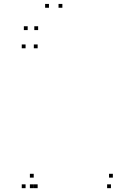

<svg xmlns="http://www.w3.org/2000/svg" viewBox="-20 -972 660 1002"><path d="M176.5 10V-10H156.5V10ZM176.5 -720V-740H156.5V-720ZM113.5 -720V-740H93.5V-720ZM113.5 10V-10H93.5V10ZM559 10V-10H539V10ZM569 -45V-65H549V-45ZM156 -45V-65H136V-45ZM156 10V-10H136V10ZM124.5 -815V-835H104.5V-815ZM235.5 -931.5V-951.5H215.5V-931.5ZM305.5 -931.5V-951.5H285.5V-931.5ZM179 -815V-835H159V-815Z"/></svg>

Font: Monaspace Krypton Dots Var
Style: Regular
Weight: 400
Designer: Riley Cran and the Lettermatic Team
Version: Version 1.100 (Monaspace Krypton Dots)